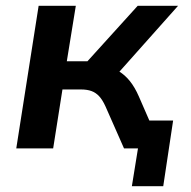

<svg xmlns="http://www.w3.org/2000/svg" viewBox="-20 -511 656 661"><path d="M434 130 455 0H409L424 -96H576L542 130ZM36 0 113 -491H241L210 -300H281L454 -491H593L374 -245L344 -279Q370 -277 390 -265Q410 -253 427 -232Q444 -211 458 -179L536 0H407L343 -145Q333 -167 321.5 -179.5Q310 -192 295 -197.5Q280 -203 259 -203H195L163 0Z"/></svg>

Font: Nunito Sans 11pt
Style: Bold Italic
Weight: 700
Italic angle: -9°
Version: Version 3.101;gftools[0.9.27]